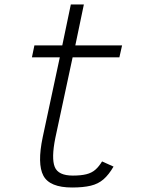

<svg xmlns="http://www.w3.org/2000/svg" viewBox="-20 -820 640 854"><path d="M301 14Q201 14 173 -38.5Q145 -91 170 -210L246 -565H122L133 -618H257L295 -800H353L315 -618H523L511 -565H303L226 -206Q208 -116 223.5 -77.5Q239 -39 304 -39Q340 -39 364 -45Q388 -51 404 -65Q420 -79 434 -102L485 -79Q464 -43 440.5 -22.5Q417 -2 383.5 6Q350 14 301 14Z"/></svg>

Font: Victor Mono Thin ExtraLight
Style: Italic
Weight: 250
Italic angle: -12°
Monospace: yes
Version: Version 1.561;gftools[0.9.30]